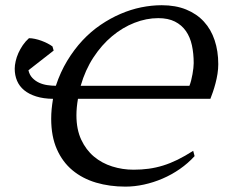

<svg xmlns="http://www.w3.org/2000/svg" viewBox="-20 -693 854 725"><path d="M590.8 -673.3Q643.1 -673.3 683.1 -657Q723.1 -640.6 750 -611.3Q776.9 -582 790.5 -541Q804.2 -500 804.2 -450.7Q804.2 -433.1 801.3 -414.3Q798.3 -395.5 793.7 -378.2Q789.1 -360.8 783.9 -345.7Q778.8 -330.6 774.4 -319.8H274.4Q268.6 -286.6 268.6 -257.8Q268.6 -204.6 286.6 -165.8Q304.7 -127 334.7 -101.8Q364.7 -76.7 403.6 -64.5Q442.4 -52.2 484.4 -52.2Q514.2 -52.2 541.5 -55.9Q568.8 -59.6 595.7 -67.9Q622.6 -76.2 650.4 -89.8Q678.2 -103.5 709.5 -123.5L714.8 -103.5Q689.9 -76.2 658.9 -54.7Q627.9 -33.2 593.8 -18.6Q559.6 -3.9 523.7 3.9Q487.8 11.7 453.6 11.7Q394 11.7 342.8 -3.4Q291.5 -18.6 253.7 -50Q215.8 -81.5 194.6 -129.9Q173.3 -178.2 173.3 -244.6Q173.3 -262.2 175 -280.8Q176.8 -299.3 180.2 -319.8Q143.6 -320.3 116.5 -328.9Q89.4 -337.4 71.3 -352.3Q53.2 -367.2 44.4 -387.9Q35.6 -408.7 35.6 -433.6Q35.6 -446.3 39.1 -461.7Q42.5 -477.1 49.3 -492.4Q56.2 -507.8 66.2 -522.5Q76.2 -537.1 89.4 -548.8Q100.1 -548.8 112.3 -546.1Q124.5 -543.5 136.5 -539.1Q148.4 -534.7 159.4 -529.1Q170.4 -523.4 178.2 -517.6L182.6 -502L87.4 -427.7Q91.3 -410.2 102.3 -398.7Q113.3 -387.2 127.7 -380.6Q142.1 -374 158.7 -371.6Q175.3 -369.1 190.9 -369.1Q208 -420.9 233.9 -463.6Q259.8 -506.3 291.5 -540.3Q323.2 -574.2 359.9 -599.1Q396.5 -624 435.1 -640.6Q473.6 -657.2 513.2 -665.3Q552.7 -673.3 590.8 -673.3ZM577.6 -624.5Q532.7 -624.5 487.8 -606.9Q442.9 -589.4 403.3 -556.4Q363.8 -523.4 332.8 -476.1Q301.8 -428.7 284.7 -369.1H695.3Q698.7 -377.4 701.7 -388.9Q704.6 -400.4 706.8 -412.6Q709 -424.8 710.2 -435.8Q711.4 -446.8 711.4 -454.6Q711.4 -491.2 704.6 -522.2Q697.8 -553.2 681.9 -575.9Q666 -598.6 640.4 -611.6Q614.7 -624.5 577.6 -624.5Z"/></svg>

Font: PT Astra Serif
Style: Italic
Weight: 400
Italic angle: -16°
Designer: A.Korolkova, I. Chaeva
Foundry: ParaType Ltd
Version: Version 1.001